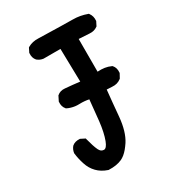

<svg xmlns="http://www.w3.org/2000/svg" viewBox="-175 -823 849 931"><g transform="rotate(-30 250.0 -357.5)"><path d="M157.2 3.4Q122.6 -8.3 101.1 -30.8Q79.1 -53.2 68.8 -85.4Q58.6 -116.2 54.7 -148.4V-149.4V-150.4Q57.1 -168.9 68.8 -183.1L69.3 -183.6L69.8 -184.1Q78.1 -191.4 88.9 -194.3Q99.6 -197.3 112.3 -196.3H114.3L115.7 -195.3L135.3 -185.5L139.2 -183.6L140.1 -179.2Q151.9 -133.3 162.6 -110.8Q167.5 -101.1 173.3 -96.7Q179.2 -92.3 188 -91.8Q203.1 -91.3 215.8 -124.5Q230.5 -163.6 237.3 -223.6Q243.7 -280.8 249 -339.4Q224.6 -344.7 196.8 -343.8Q184.6 -343.3 173.1 -344.7Q161.6 -346.2 150.9 -349.4Q140.1 -352.5 130.4 -357.4L128.4 -358.4L127.4 -359.9Q112.8 -376.5 115.2 -402.3V-404.3L116.2 -405.8L127.9 -429.2L128.9 -431.2L130.4 -432.1Q147 -446.8 172.9 -444.3Q213.9 -440.9 253.9 -436L250 -621.1H156.2H155.8H155.3Q136.7 -623.5 122.6 -635.3L122.1 -635.7L121.6 -636.2Q106.9 -652.8 109.4 -678.7V-680.7L110.4 -682.1L120.1 -701.7L121.6 -704.1L124 -705.6Q149.9 -720.7 184.1 -718.8Q331.1 -714.8 372.1 -714.8Q393.6 -714.8 413.3 -711.2Q433.1 -707.5 451.7 -700.7L454.6 -699.7L456.1 -697.3Q470.2 -678.7 467.8 -653.3V-651.4L466.8 -649.9L457 -630.4L456.1 -628.4L454.1 -627Q435.5 -613.3 410.2 -615.2L350.6 -618.7V-435.5Q371.6 -437 389.9 -434.3Q408.2 -431.6 424.8 -423.8L426.8 -422.9L428.2 -421.4Q442.9 -404.8 440.4 -378.9V-377L439.5 -375L427.7 -353.5L426.8 -352.1L424.8 -350.6Q404.3 -334.5 375.5 -336.9L345.7 -338.4Q341.8 -302.2 338.6 -266.6Q335.4 -231 332 -194.3Q324.7 -114.7 294.9 -68.4Q284.7 -53.2 274.9 -41.5Q265.1 -29.8 254.6 -21.2Q244.1 -12.7 233.4 -7.8Q203.1 5.9 159.7 3.9H158.2Z"/></g></svg>

Font: NaikaiFont
Style: Bold
Weight: 700
Version: Version 1.89